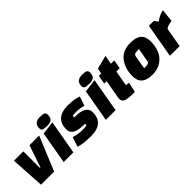

<svg xmlns="http://www.w3.org/2000/svg" viewBox="165 -1659 2658 2658"><g transform="rotate(-45 1494.5 -330.0)"><path d="M88 0 57 -500H241V-175H251L361 -500H551L344 0Z M531 0 614 -475 809 -500 721 0ZM622 -567Q622 -625 652.5 -650Q683 -675 741 -675Q799 -675 819.5 -662.5Q840 -650 840 -621Q840 -562 813.5 -538.5Q787 -515 725.5 -515Q664 -515 643 -526.5Q622 -538 622 -567Z M876 -295Q876 -402 938.5 -458.5Q1001 -515 1123.5 -515Q1246 -515 1331 -484L1285 -348Q1216 -370 1141 -370Q1117 -370 1075 -366L1069 -334Q1198 -334 1251 -300.5Q1304 -267 1304 -204Q1304 15 1053 15Q904 15 816 -14L864 -156Q941 -130 1032 -130Q1076 -130 1111 -134L1117 -166Q985 -166 930.5 -197.5Q876 -229 876 -295Z M1357 0 1440 -475 1635 -500 1547 0ZM1448 -567Q1448 -625 1478.5 -650Q1509 -675 1567 -675Q1625 -675 1645.5 -662.5Q1666 -650 1666 -621Q1666 -562 1639.5 -538.5Q1613 -515 1551.5 -515Q1490 -515 1469 -526.5Q1448 -538 1448 -567Z M1696 -371 1719 -500H1766L1780 -580L1979 -630L1956 -500H2022L1999 -371H1933L1893 -143Q1918 -138 1948 -136L1914 11Q1774 11 1734 -8Q1692 -29 1692 -73Q1692 -78 1694 -94L1743 -371Z M2045 -167Q2045 -317 2121.5 -416Q2198 -515 2351 -515Q2462 -515 2513.5 -469.5Q2565 -424 2565 -330Q2565 -236 2534.5 -160Q2504 -84 2433 -34.5Q2362 15 2255 15Q2045 15 2045 -167ZM2271 -327 2237 -131H2266Q2300 -131 2317 -138.5Q2334 -146 2339 -173L2374 -369H2344Q2310 -369 2293 -361.5Q2276 -354 2271 -327Z M2699 -500H2794L2837 -444Q2902 -498 2989 -515L2968 -326Q2945 -325 2906 -314Q2867 -303 2851 -286L2801 0H2611Z"/></g></svg>

Font: Changa One
Style: Italic
Weight: 400
Italic angle: -12°
Designer: Eduardo Rodriguez Tunni
Foundry: Eduardo Rodriguez Tunni
Version: Version 1.003